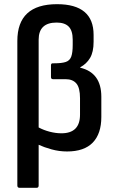

<svg xmlns="http://www.w3.org/2000/svg" viewBox="-20 -714 556 919"><path d="M74 185Q63 185 63 174V-518Q63 -694 253 -694Q428 -694 428 -547V-514Q428 -465 411 -436.5Q394 -408 364 -392V-390Q465 -366 465 -251V-154Q465 -74 424 -31.5Q383 11 301 11Q263 11 227 1Q191 -9 165 -21V174Q165 185 155 185ZM165 -524V-104Q189 -91 218 -83.5Q247 -76 274 -76Q363 -76 363 -165V-244Q363 -294 345.5 -314.5Q328 -335 294 -335H234Q224 -335 224 -345V-401Q224 -411 232 -411H239Q276 -411 295 -417.5Q314 -424 321 -443Q328 -462 328 -499V-524Q328 -567 309 -586.5Q290 -606 251 -606Q165 -606 165 -524Z"/></svg>

Font: Sofia Sans Extra Cond
Style: Bold
Weight: 700
Width: 1
Designer: Botio Nikoltchev, Ani Petrova
Foundry: lettersoup
Version: Version 4.100; ttfautohint (v1.8.3)